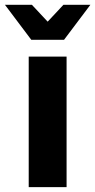

<svg xmlns="http://www.w3.org/2000/svg" viewBox="-46 -771 392 791"><path d="M72.3 0V-537.9H228.3V0ZM82.9 -607 -25.7 -751.3H85.3L197.3 -631.6H103.4L215.4 -751.3H326.4L217.8 -607Z"/></svg>

Font: Montserrat Thin
Style: Regular
Weight: 100
Designer: Julieta Ulanovsky
Foundry: Julieta Ulanovsky
Version: Version 9.000